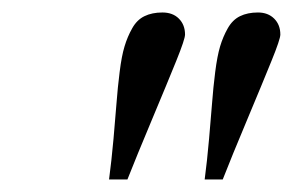

<svg xmlns="http://www.w3.org/2000/svg" viewBox="-20 -850 467 306"><path d="M183.1 -564H153.8Q157.7 -593.3 160.9 -628.7Q164.1 -664.1 165.8 -687Q167.5 -710 170.7 -735.4Q173.8 -760.7 178.5 -776.1Q183.1 -791.5 190.7 -804.9Q198.2 -818.4 210.2 -824.2Q222.2 -830.1 238.8 -830.1Q255.4 -830.1 265.1 -820.3Q274.9 -810.5 274.9 -794.9Q274.9 -787.6 261 -753.2Q247.1 -718.8 222.2 -659.4Q197.3 -600.1 183.1 -564ZM335 -564H306.2Q310.1 -593.3 313.2 -628.7Q316.4 -664.1 318.1 -687Q319.8 -710 323 -735.4Q326.2 -760.7 330.8 -776.1Q335.4 -791.5 343 -804.9Q350.6 -818.4 362.5 -824.2Q374.5 -830.1 391.1 -830.1Q407.2 -830.1 417 -820.3Q426.8 -810.5 426.8 -794.9Q426.8 -787.6 412.8 -753.2Q398.9 -718.8 374 -659.4Q349.1 -600.1 335 -564Z"/></svg>

Font: Libre Baskerville
Style: Italic
Weight: 400
Designer: Pablo Impallari, Rodrigo Fuenzalida
Foundry: Pablo Impallari, Rodrigo Fuenzalida
Version: Version 1.000